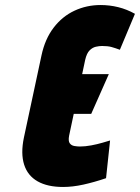

<svg xmlns="http://www.w3.org/2000/svg" viewBox="-20 -732 557 764"><path d="M174 -279H343L413 -437H208ZM457 -534 517 -677Q485 -695 450.5 -703.5Q416 -712 380 -712Q325 -712 276.5 -689.5Q228 -667 193.5 -622Q159 -577 145 -511L75 -184Q62 -121 76 -77Q90 -33 129.5 -10.5Q169 12 231 12Q269 12 312 2.5Q355 -7 402 -23L418 -173Q408 -170 387.5 -164Q367 -158 343 -153.5Q319 -149 298 -149Q288 -149 276 -151Q264 -153 257.5 -162Q251 -171 255 -192L319 -494Q325 -520 336.5 -531.5Q348 -543 361.5 -546Q375 -549 386 -549Q409 -549 423.5 -545Q438 -541 457 -534Z"/></svg>

Font: Advent Pro Black
Style: Italic
Weight: 900
Italic angle: -12°
Version: Version 3.000